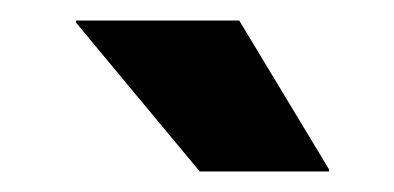

<svg xmlns="http://www.w3.org/2000/svg" viewBox="-20 -707 384 187"><path d="M213 -687 300.5 -542V-540H174.5L54 -685V-687Z"/></svg>

Font: Anek Tamil
Style: Bold
Weight: 700
Designer: Aadarsh Rajan (Tamil), Yesha Goshar (Latin)
Foundry: Ek Type
Version: Version 1.003